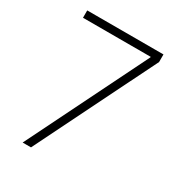

<svg xmlns="http://www.w3.org/2000/svg" viewBox="-174 -840 880 952"><g transform="rotate(30 266.5 -364.0)"><path d="M97.7 0 435.1 -682.6V-685.5H47.4V-727.5H483.9V-684.1L145.5 0Z"/></g></svg>

Font: Inter Tight ExtraLight
Style: Regular
Weight: 250
Designer: Rasmus Andersson
Foundry: rsms
Version: Version 3.004